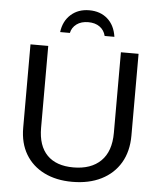

<svg xmlns="http://www.w3.org/2000/svg" viewBox="-60 -944 841 1005"><g transform="rotate(5 361.0 -442.0)"><path d="M356.9 9.8Q272.5 9.8 209.5 -21.5Q146.5 -52.7 111.8 -110.8Q77.1 -168.9 77.1 -250V-688H170.4V-257.8Q170.4 -163.6 218.3 -114.7Q266.1 -65.9 356.4 -65.9Q449.2 -65.9 500.7 -116.5Q552.2 -167 552.2 -264.2V-688H645V-258.8Q645 -175.3 609.6 -115.2Q574.2 -55.2 509.5 -22.7Q444.8 9.8 356.9 9.8ZM368.7 -892.6Q426.8 -892.6 464.6 -859.1Q502.4 -825.7 511.2 -765.6H460Q452.6 -795.9 428.7 -813Q404.8 -830.1 368.7 -830.1Q331.5 -830.1 307.4 -812.3Q283.2 -794.4 277.3 -765.6H226.1Q233.4 -823.7 272 -858.2Q310.5 -892.6 368.7 -892.6Z"/></g></svg>

Font: Arimo Nerd Font
Style: Regular
Weight: 400
Designer: Steve Matteson
Foundry: Monotype Imaging Inc.
Version: Version 1.33;Nerd Fonts 3.2.1